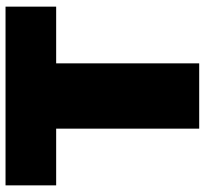

<svg xmlns="http://www.w3.org/2000/svg" viewBox="-43 -697 740 694"><g transform="rotate(-90 327.0 -350.0)"><path d="M209 0V-517H4V-700H650V-517H445V0Z"/></g></svg>

Font: MOST Montserrat Black
Style: Regular
Weight: 900
Designer: Julieta Ulanovsky
Foundry: Julieta Ulanovsky
Version: Version 8.000;March 11, 2024;FontCreator 15.0.0.2926 64-bit